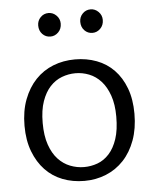

<svg xmlns="http://www.w3.org/2000/svg" viewBox="-50 -712 617 764"><g transform="rotate(-5 258.5 -330.0)"><path d="M478 -240Q478 -181 461 -134.5Q444 -88 414 -56Q384 -24 343.5 -7.5Q303 9 257 9Q210 9 170 -6.5Q130 -22 101 -52.5Q72 -83 55 -127.5Q38 -172 38 -230Q38 -289 55.5 -335Q73 -381 103 -412.5Q133 -444 173.5 -460Q214 -476 261 -476Q307 -476 347 -461Q387 -446 416 -416Q445 -386 461.5 -342Q478 -298 478 -240ZM405 -235Q405 -284 392.5 -319.5Q380 -355 359.5 -377.5Q339 -400 312.5 -410.5Q286 -421 258 -421Q230 -421 203.5 -411Q177 -401 156.5 -379Q136 -357 123.5 -321.5Q111 -286 111 -235Q111 -184 123.5 -148Q136 -112 157 -89.5Q178 -67 205 -56.5Q232 -46 260 -46Q288 -46 314 -55.5Q340 -65 360.5 -87.5Q381 -110 393 -146Q405 -182 405 -235ZM127 -623Q127 -642 140 -655.5Q153 -669 172 -669Q190 -669 203.5 -655.5Q217 -642 217 -623Q217 -602 203.5 -588.5Q190 -575 172 -575Q153 -575 140 -588.5Q127 -602 127 -623ZM295 -623Q295 -642 308 -655.5Q321 -669 340 -669Q358 -669 371.5 -655.5Q385 -642 385 -623Q385 -602 371.5 -588.5Q358 -575 340 -575Q321 -575 308 -588.5Q295 -602 295 -623Z"/></g></svg>

Font: Ek Mukta Light
Style: Regular
Weight: 300
Designer: Girish Dalvi and Yashodeep Gholap
Foundry: Ek Type
Version: Version 2.538;PS 1.002;hotconv 16.6.51;makeotf.lib2.5.65220;